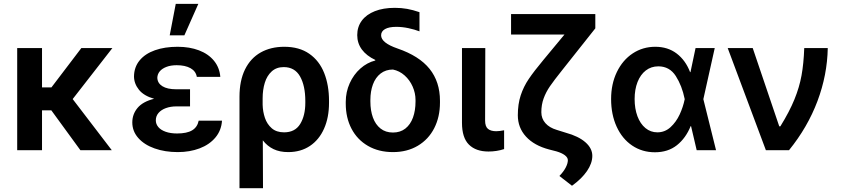

<svg xmlns="http://www.w3.org/2000/svg" viewBox="-20 -780 4366 997"><path d="M198.2 -326.2H247.1L402.3 -530.3H563.5L357.4 -265.6L560.5 0H397.5L246.6 -207H198.2V0H69.3V-530.3H198.2Z M780.3 -267.1Q727.1 -282.2 701.7 -313.7Q676.3 -345.2 675.8 -382.8Q676.3 -431.2 704.8 -466.1Q733.4 -501 784.4 -519Q835.4 -537.1 902.3 -537.1Q964.4 -537.1 1013.2 -518.6Q1062 -500 1091.1 -464.6Q1120.1 -429.2 1124 -380.9H1002Q997.1 -410.2 969.5 -425.8Q941.9 -441.4 897.5 -441.4Q866.7 -441.4 844 -432.6Q821.3 -423.8 809.3 -409.2Q797.4 -394.5 796.9 -376Q797.9 -348.1 823.2 -332.3Q848.6 -316.4 895.5 -316.4H966.8V-227.5H895.5Q866.2 -227.5 841.8 -218.8Q817.4 -210 803.2 -193.6Q789.1 -177.2 789.1 -155.3Q789.1 -135.7 802.2 -120.1Q815.4 -104.5 840.6 -95.7Q865.7 -86.9 899.4 -86.9Q950.7 -86.9 977.8 -103.3Q1004.9 -119.6 1011.7 -153.3H1132.8Q1129.4 -102.5 1098.4 -65.7Q1067.4 -28.8 1016.4 -9.5Q965.3 9.8 903.3 9.8Q836.4 9.8 782.7 -9.3Q729 -28.3 698 -63.5Q667 -98.6 667 -144.5Q667 -187 694.3 -219.7Q721.7 -252.4 780.3 -267.1ZM892.6 -759.8H1009.8L937.5 -596.7H861.3Z M1456.1 -537.1Q1534.2 -537.1 1586.2 -500.7Q1638.2 -464.4 1663.3 -401.1Q1688.5 -337.9 1688.5 -255.9V-246.1Q1688.5 -169.9 1662.8 -112.1Q1637.2 -54.2 1589.4 -22.2Q1541.5 9.8 1476.6 9.8Q1432.6 9.8 1400.4 -5.6Q1368.2 -21 1344.7 -51.3L1345.7 197.3H1223.6V-277.3Q1223.6 -361.3 1252.4 -419.7Q1281.2 -478 1333.7 -507.6Q1386.2 -537.1 1456.1 -537.1ZM1343.8 -236.3Q1344.7 -200.2 1355.7 -167.7Q1366.7 -135.3 1391.1 -114Q1415.5 -92.8 1455.1 -92.8Q1512.2 -92.8 1538.8 -136.2Q1565.4 -179.7 1565.4 -246.1V-255.9Q1565.4 -334.5 1538.1 -383.1Q1510.7 -431.6 1453.1 -431.6Q1415.5 -431.6 1390.9 -409.2Q1366.2 -386.7 1355 -350.1Q1343.8 -313.5 1343.8 -269.5Z M2030.3 -739.3Q2064.5 -739.3 2094.2 -733.9Q2124 -728.5 2158.2 -716.8V-617.2Q2132.8 -627 2100.8 -633.8Q2068.8 -640.6 2038.1 -640.6Q1999.5 -640.6 1979.2 -628.9Q1959 -617.2 1959 -596.7Q1959 -557.6 2043.9 -528.3Q2156.7 -489.7 2210.7 -422.4Q2264.6 -355 2264.6 -256.8V-247.1Q2264.6 -172.9 2234.9 -114.5Q2205.1 -56.2 2149.7 -23.2Q2094.2 9.8 2020.5 9.8Q1946.3 9.8 1890.6 -22.5Q1835 -54.7 1805.2 -111.8Q1775.4 -168.9 1775.4 -242.2V-251Q1775.4 -302.2 1795.9 -347.7Q1816.4 -393.1 1851.3 -424.1Q1886.2 -455.1 1928.7 -465.8V-468.8Q1883.3 -490.2 1859.1 -522.9Q1835 -555.7 1835 -597.7Q1835 -640.6 1858.6 -672.6Q1882.3 -704.6 1926.3 -721.9Q1970.2 -739.3 2030.3 -739.3ZM2020.5 -91.8Q2058.6 -91.8 2085 -112.5Q2111.3 -133.3 2124.5 -169.7Q2137.7 -206.1 2137.7 -252.9V-260.7Q2137.7 -296.4 2122.8 -330.3Q2107.9 -364.3 2081.1 -388.2Q2054.2 -412.1 2020.5 -418.9Q1982.9 -418.9 1956.3 -398.2Q1929.7 -377.4 1916.5 -341.6Q1903.3 -305.7 1903.3 -260.7V-252.9Q1903.3 -206.1 1916.5 -169.7Q1929.7 -133.3 1956.1 -112.5Q1982.4 -91.8 2020.5 -91.8Z M2500 -530.3 2499 -154.3Q2499 -123 2513.9 -110.8Q2528.8 -98.6 2556.6 -98.6Q2573.2 -98.6 2597.7 -103.5V-5.9Q2559.6 6.8 2516.6 6.8Q2451.2 6.8 2415 -29.1Q2378.9 -64.9 2378.9 -142.6V-530.3Z M3071.3 -632.8 2899.4 -416Q2856.9 -362.8 2835.9 -332.3Q2814.9 -301.8 2803 -269Q2791 -236.3 2791 -197.3Q2791 -164.6 2812 -140.6Q2833 -116.7 2871.1 -105.5L2918 -90.8Q2983.9 -72.8 3019.8 -41.3Q3055.7 -9.8 3055.7 29.3Q3055.7 67.9 3028.1 108.2Q3000.5 148.4 2950.2 184.6L2884.8 133.8Q2906.7 111.3 2917.7 89.8Q2928.7 68.4 2928.7 51.8Q2928.7 38.1 2913.1 26.1Q2897.5 14.2 2869.1 5.9L2831.1 -3.9Q2753.4 -24.4 2711.2 -70.8Q2668.9 -117.2 2668.9 -181.6Q2668.9 -239.3 2683.8 -284.7Q2698.7 -330.1 2725.8 -370.1Q2752.9 -410.2 2801.8 -468.8L2911.1 -600.6H2633.8V-707H3071.3Z M3153.3 -265.6Q3153.3 -344.2 3183.3 -406.2Q3213.4 -468.3 3265.6 -502.7Q3317.9 -537.1 3382.8 -537.1Q3447.8 -537.1 3493.9 -502Q3540 -466.8 3563.5 -405.3H3565.4L3591.8 -530.3H3691.4L3632.3 -265.1L3698.2 0H3597.7L3568.4 -125H3566.4Q3541 -62.5 3494.9 -25.9Q3448.7 10.7 3380.9 10.7Q3314.5 10.7 3262.7 -24.2Q3210.9 -59.1 3182.1 -122.1Q3153.3 -185.1 3153.3 -265.6ZM3393.6 -92.8Q3432.6 -92.8 3461.9 -119.6Q3491.2 -146.5 3509.3 -185.5Q3527.3 -224.6 3535.2 -263.7L3535.6 -265.1L3535.2 -266.6Q3521.5 -334.5 3489.3 -385Q3457 -435.5 3398.4 -435.5Q3361.3 -435.5 3333.5 -414.1Q3305.7 -392.6 3290.5 -354Q3275.4 -315.4 3275.4 -265.6Q3275.4 -215.8 3290 -176.5Q3304.7 -137.2 3331.5 -115Q3358.4 -92.8 3393.6 -92.8Z M3758.8 -530.3H3888.7L4026.4 -124H4032.2Q4079.6 -200.7 4105.2 -263.7Q4130.9 -326.7 4142.1 -388.2Q4153.3 -449.7 4156.2 -530.3H4278.3Q4275.9 -391.1 4224.9 -255.1Q4173.8 -119.1 4077.1 0H3957Z"/></svg>

Font: Pretendard Std SemiBold
Style: Regular
Weight: 600
Designer: Base glyphs from Inter by Rasmus Andersson; Hangeul glyphs from Noto Sans CJK(Source Han Sans) by Jang Soo-young and Kan
Foundry: Kil Hyung-jin
Version: Version 1.309